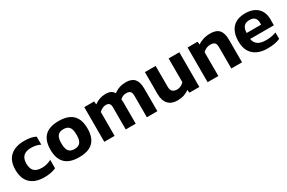

<svg xmlns="http://www.w3.org/2000/svg" viewBox="89 -1372 3399 2271"><g transform="rotate(-30 1788.5 -237.0)"><path d="M453 -20.5V-134.8Q389.3 -101.9 326 -101.9Q253.3 -101.9 219.8 -134.7Q186.3 -167.5 186.3 -237Q186.3 -306 221.5 -339Q256.6 -372 327.7 -372Q396.4 -372 451.9 -343.7V-453.4Q418.4 -469.9 382.3 -476.9Q346.3 -483.8 296 -483.8Q175.2 -483.8 106.2 -422.4Q37.2 -360.9 37.2 -237Q37.2 -115.9 103.7 -53Q170.3 9.9 293.4 9.9Q385.7 9.9 453 -20.5Z M1021.3 -237Q1021.3 -360.2 958.3 -422Q895.4 -483.8 767.6 -483.8Q639.1 -483.8 577.1 -422Q515.2 -360.2 515.2 -237Q515.2 -114.2 577.1 -52.2Q639.1 9.9 767.6 9.9Q897.2 9.9 959.2 -51.5Q1021.3 -112.9 1021.3 -237ZM664.3 -237Q664.3 -308 688.7 -340Q713.1 -372 767.6 -372Q805.2 -372 828.1 -357.7Q851 -343.4 861.5 -313.8Q872.1 -284.2 872.1 -237Q872.1 -190.2 861.5 -160.4Q851 -130.5 828.1 -116.2Q805.2 -101.9 767.6 -101.9Q730.8 -101.9 707.9 -116.2Q685 -130.5 674.7 -160.7Q664.3 -191 664.3 -237Z M1254.6 0V-326.1Q1274.3 -345.6 1298.1 -357.3Q1321.8 -368.9 1344.9 -368.9Q1380.6 -368.9 1394.2 -351Q1407.8 -333.1 1406.7 -294.8V0H1543V-298.7Q1543 -317.7 1539.9 -332.3Q1573.8 -368.9 1623.3 -368.9Q1662.4 -368.9 1678.7 -351.6Q1695 -334.3 1695 -293.2V0H1838.5V-310.7Q1838.5 -398.6 1801.3 -441.2Q1764.1 -483.8 1685.1 -483.8Q1590.8 -483.8 1519.6 -429Q1504.7 -456.7 1478 -470.3Q1451.4 -483.8 1406.9 -483.8Q1324.4 -483.8 1253.1 -431.1L1248.1 -473.9H1113.8V0Z M2271.3 -41.2 2276.2 0H2412.1V-473.9H2265.9V-149Q2248.5 -129.6 2223.4 -117.3Q2198.3 -105 2171.5 -105Q2129.6 -105 2109.1 -126.2Q2088.6 -147.3 2088.6 -189.4V-473.9H1942V-174Q1942 -85.1 1985.8 -37.6Q2029.6 9.9 2108.8 9.9Q2160.4 9.9 2200.1 -3.2Q2239.7 -16.3 2271.3 -41.2Z M2671.4 0V-325Q2690.3 -344.4 2716.2 -356.6Q2742.2 -368.9 2769.5 -368.9Q2814.6 -368.9 2831.6 -351.3Q2848.7 -333.7 2848.7 -291.6V0H2994.9V-310.1Q2994.9 -399.2 2957.4 -441.5Q2920 -483.8 2838.7 -483.8Q2785.9 -483.8 2742 -470.3Q2698 -456.7 2665.6 -432.7L2661 -473.9H2524.8V0Z M3513.9 -20.9V-108.2Q3487.3 -97.1 3451.1 -90.5Q3414.8 -83.8 3379.2 -83.8Q3302.9 -83.8 3264.2 -109.8Q3225.6 -135.7 3215.9 -191.1H3540.1V-272.2Q3540.1 -373.1 3480 -428.5Q3419.8 -483.8 3315.8 -483.8Q3201.8 -483.8 3142.4 -420.9Q3083.1 -358 3081.3 -237.5Q3081.3 -115.7 3149.4 -52.9Q3217.6 9.9 3340.7 9.9Q3394.9 9.9 3437.6 2.3Q3480.2 -5.3 3513.9 -20.9ZM3320.4 -389.7Q3369 -389.7 3391.1 -365.3Q3413.2 -340.8 3413.2 -299.3V-273.1H3215.9Q3215.9 -328.2 3240.7 -359Q3265.4 -389.8 3320.4 -389.7Z"/></g></svg>

Font: Arad-VF Thin Dots1
Style: Regular
Weight: 100
Designer: Mohammad Darvishi
Version: Version 1.000;August 30, 2024;FontCreator 15.0.0.2992 64-bit